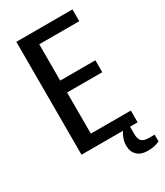

<svg xmlns="http://www.w3.org/2000/svg" viewBox="-211 -786 886 1031"><g transform="rotate(-30 232.0 -270.0)"><path d="M70 0V-700H418V-627H170V-402H388V-328H170V-73H418V0ZM389 160Q348 160 325 138Q302 116 302 80Q302 56 308.5 38Q315 20 321 10Q327 0 327 0H371V45Q371 76 384 89.5Q397 103 429 103H464V145Q464 145 443.5 152.5Q423 160 389 160Z"/></g></svg>

Font: Cuprum Medium
Style: Regular
Weight: 500
Designer: Jovanny Lemonad
Foundry: Jovanny Lemonad
Version: Version 3.000